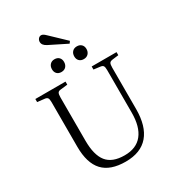

<svg xmlns="http://www.w3.org/2000/svg" viewBox="-253 -1244 1283 1405"><g transform="rotate(-30 388.5 -541.5)"><path d="M465.8 -939 318.8 -1012.2Q282.2 -1030.3 282.2 -1059.1Q282.2 -1074.2 291.7 -1085.7Q301.3 -1097.2 315.9 -1097.2Q331.1 -1097.2 353 -1075.2L478 -956.1ZM500 -789.1Q476.1 -789.1 462.2 -803.2Q448.2 -817.4 448.2 -840.8Q448.2 -865.2 462.4 -880.6Q476.6 -896 501 -896Q524.9 -896 539.1 -881.8Q553.2 -867.7 553.2 -844.2Q553.2 -820.3 538.8 -804.7Q524.4 -789.1 500 -789.1ZM311 -789.1Q287.1 -789.1 273.4 -803.2Q259.8 -817.4 259.8 -840.8Q259.8 -865.2 273.9 -880.6Q288.1 -896 312 -896Q336.4 -896 350.1 -881.8Q363.8 -867.7 363.8 -844.2Q363.8 -820.3 349.9 -804.7Q335.9 -789.1 311 -789.1ZM391.1 14.2Q261.7 14.2 199.5 -52.7Q137.2 -119.6 137.2 -257.8V-634.8Q137.2 -660.2 130.6 -669.9Q124 -679.7 105 -681.2L45.9 -688V-713.9H300.8V-688L241.2 -681.2Q223.6 -679.7 217.3 -669.4Q210.9 -659.2 210.9 -631.8V-267.1Q210.9 -145 257.1 -87.4Q303.2 -29.8 407.2 -29.8Q506.3 -29.8 556.6 -92.8Q606.9 -155.8 606.9 -274.9V-634.8Q606.9 -660.2 600.6 -669.7Q594.2 -679.2 575.2 -681.2L522 -688V-713.9H731.9V-688L678.2 -681.2Q660.2 -678.7 654.1 -668.7Q647.9 -658.7 647.9 -630.9V-282.2Q647.9 -137.2 583.3 -61.5Q518.6 14.2 391.1 14.2Z"/></g></svg>

Font: Literata Light
Style: Regular
Weight: 300
Designer: Latin by Veronika Burian and Jose Scaglione. Greek by Irene Vlachou. Cyrillic by Vera Evstafieva.
Foundry: TypeTogether
Version: Version 3.021